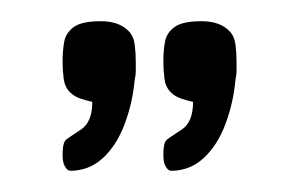

<svg xmlns="http://www.w3.org/2000/svg" viewBox="-20 -708 282 181"><path d="M46 -547Q46 -547 44.5 -547.5Q43 -548 41 -551.5Q39 -555 39 -562Q39 -574 42.5 -576.5Q46 -579 46 -579Q46 -579 56.5 -586Q67 -593 67 -612Q62 -613 56 -615Q50 -617 46 -621Q41 -626 40 -634Q39 -642 39 -650Q39 -660 40.5 -668.5Q42 -677 49.5 -682.5Q57 -688 75 -688Q92 -688 101 -679Q106 -674 107 -666Q108 -658 108 -649Q108 -645 108 -641Q108 -637 107 -633Q105 -611 97.5 -591Q90 -571 77 -559Q64 -547 46 -547ZM141 -547Q141 -547 139.5 -547.5Q138 -548 136 -551.5Q134 -555 134 -562Q134 -574 137.5 -576.5Q141 -579 141 -579Q141 -579 151.5 -586Q162 -593 162 -612Q157 -613 151 -615Q145 -617 141 -621Q136 -626 135 -634Q134 -642 134 -650Q134 -660 135.5 -668.5Q137 -677 144.5 -682.5Q152 -688 170 -688Q187 -688 196 -679Q201 -674 202 -666Q203 -658 203 -649Q203 -645 203 -641Q203 -637 202 -633Q200 -611 192.5 -591Q185 -571 172 -559Q159 -547 141 -547Z"/></svg>

Font: Fredoka Condensed Light
Style: Regular
Weight: 300
Width: 3
Designer: Ben Nathan
Foundry: Milena B. Brandão, Ben Nathan
Version: Version 2.001